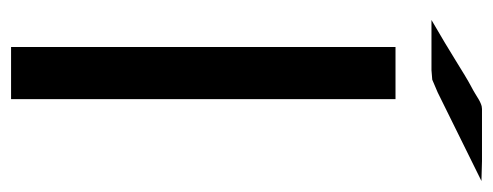

<svg xmlns="http://www.w3.org/2000/svg" viewBox="-292 -599 891 347"><g transform="rotate(90 153.5 -425.5)"><path d="M16.1 -759.8Q37.1 -772 57.1 -783.9Q77.1 -795.9 90.1 -804Q103 -812 115.5 -819.6Q127.9 -827.1 135.5 -831.1Q143.1 -835 149.4 -838.9Q155.8 -842.8 159.4 -845Q163.1 -847.2 166.5 -848.6Q169.9 -850.1 172.4 -850.6Q174.8 -851.1 177 -851.1Q179.2 -851.1 182.1 -851.1H271L307.1 -850.1L147 -771L124 -761.2L106.9 -759.8ZM64.9 0V-694.8H159.2V0Z"/></g></svg>

Font: CMU Bright
Style: SemiBold
Weight: 600
Version: Version 0.7.0